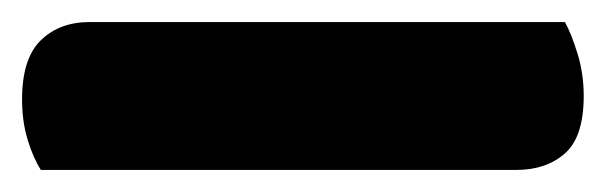

<svg xmlns="http://www.w3.org/2000/svg" viewBox="-20 34 549 174"><path d="M17 188Q10 177 5 160.5Q0 144 0 124Q0 87 17 70.5Q34 54 61 54H492Q498 65 503.5 83Q509 101 509 121Q509 158 492 173Q475 188 448 188Z"/></svg>

Font: Baloo Paaji 2 ExtraBold
Style: Regular
Weight: 800
Designer: Shuchita Grover, Noopur Datye and Ek Type
Foundry: Ek Type
Version: Version 1.640;hotconv 1.0.111;makeotfexe 2.5.65597; ttfautoh